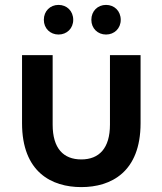

<svg xmlns="http://www.w3.org/2000/svg" viewBox="-20 -757 663 784"><path d="M312 7C433 7 554 -54 554 -254V-532H429V-248C429 -152 385 -106 312 -106C239 -106 195 -151 195 -248V-532H70V-254C70 -54 191 7 312 7ZM413 -616C447 -616 473 -641 473 -676C473 -712 447 -737 413 -737C379 -737 353 -712 353 -676C353 -641 379 -616 413 -616ZM219 -616C253 -616 279 -641 279 -676C279 -712 253 -737 219 -737C185 -737 159 -712 159 -676C159 -641 185 -616 219 -616Z"/></svg>

Font: Chess Sans SemiBold
Style: Regular
Weight: 600
Designer: Wolf Bōese
Foundry: Wolf Bōese
Version: Version 7.223;Glyphs 3.3 (3306)